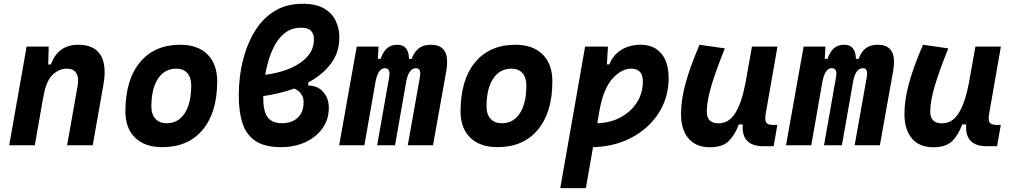

<svg xmlns="http://www.w3.org/2000/svg" viewBox="-20 -762 5313 1007"><path d="M28.3 0 119.6 -517.6H235.4L232.9 -423.8H247.1Q263.7 -473.1 299.8 -500.2Q335.9 -527.3 390.6 -527.3Q473.6 -527.3 507.3 -473.6Q528.8 -439 528.8 -383.8Q528.8 -353 522 -315.4L466.3 0H332L387.2 -312.5Q389.6 -327.6 389.6 -339.8Q389.6 -364.3 379.9 -379.4Q364.7 -401.9 330.6 -401.9Q289.1 -401.9 254.9 -368.7Q220.7 -335.4 206.5 -249.5V-250.5L162.6 0Z M831.1 9.8Q739.7 9.8 688.7 -39.8Q637.7 -89.4 637.7 -177.7Q637.7 -342.8 713.9 -435.1Q790 -527.3 925.8 -527.3Q1017.1 -527.3 1068.1 -476.6Q1119.1 -425.8 1119.1 -335Q1119.1 -172.4 1043 -81.3Q966.8 9.8 831.1 9.8ZM854.5 -115.7Q915 -115.7 949 -168.2Q982.9 -220.7 982.9 -314Q982.9 -355.5 962.4 -378.7Q941.9 -401.9 904.8 -401.9Q843.3 -401.9 808.6 -349.4Q773.9 -296.9 773.9 -203.6Q773.9 -162.1 795.2 -138.9Q816.4 -115.7 854.5 -115.7Z M1596.7 -329.6V-313.5Q1645.5 -313 1675 -280Q1704.6 -247.1 1704.6 -195.8Q1704.6 -135.7 1671.6 -89.4Q1638.7 -43 1582 -16.6Q1525.4 9.8 1453.6 9.8Q1371.1 9.8 1322.5 -21Q1273.9 -51.8 1253.2 -111.8Q1232.4 -171.9 1232.4 -260.3Q1232.4 -361.8 1254.9 -449Q1277.3 -536.1 1319.8 -603.5Q1360.4 -668 1421.9 -705.1Q1483.4 -742.2 1567.4 -742.2Q1638.2 -742.2 1680.2 -717.3Q1722.2 -692.4 1741 -652.3Q1759.8 -612.3 1759.8 -566.4Q1759.8 -486.3 1715.1 -427.5Q1670.4 -368.7 1596.7 -329.6ZM1371.1 -369.6Q1443.4 -378.9 1501.2 -403.3Q1559.1 -427.7 1592.8 -466.1Q1626.5 -504.4 1626.5 -555.2Q1626.5 -585 1610.8 -600.8Q1595.2 -616.7 1558.1 -616.7Q1513.7 -616.7 1480.7 -593.8Q1447.8 -570.8 1424.8 -531.2Q1405.8 -498.5 1392.3 -457Q1378.9 -415.5 1371.1 -369.6ZM1523.4 -297.4Q1485.8 -284.2 1444.8 -274.2Q1403.8 -264.2 1360.8 -257.8Q1360.8 -251.5 1360.8 -244.6Q1360.8 -177.7 1384 -146.7Q1407.2 -115.7 1460.4 -115.7Q1509.8 -115.7 1541 -144.3Q1572.3 -172.9 1572.3 -227.1Q1572.3 -275.4 1523.4 -297.4Z M1965.3 -517.6 1961.9 -453.1H1976.1Q1990.7 -493.2 2011.5 -510.3Q2032.2 -527.3 2064.5 -527.3Q2123 -527.3 2125.5 -453.1H2139.2Q2154.8 -493.7 2179 -510.5Q2203.1 -527.3 2239.7 -527.3Q2325.2 -527.3 2325.2 -437Q2325.2 -416.5 2320.8 -390.6L2251 0H2118.7L2182.6 -359.4Q2184.1 -369.1 2184.1 -376.5Q2184.1 -404.3 2162.1 -404.3Q2125.5 -404.3 2111.8 -340.8L2051.8 0H1958L2021.5 -359.4Q2022.9 -368.2 2022.9 -375.5Q2022.9 -404.3 1998 -404.3Q1965.3 -404.3 1950.7 -339.8L1891.1 0H1758.8L1851.1 -517.6Z M2588.9 9.8Q2497.6 9.8 2446.5 -39.8Q2395.5 -89.4 2395.5 -177.7Q2395.5 -342.8 2471.7 -435.1Q2547.9 -527.3 2683.6 -527.3Q2774.9 -527.3 2825.9 -476.6Q2877 -425.8 2877 -335Q2877 -172.4 2800.8 -81.3Q2724.6 9.8 2588.9 9.8ZM2612.3 -115.7Q2672.9 -115.7 2706.8 -168.2Q2740.7 -220.7 2740.7 -314Q2740.7 -355.5 2720.2 -378.7Q2699.7 -401.9 2662.6 -401.9Q2601.1 -401.9 2566.4 -349.4Q2531.7 -296.9 2531.7 -203.6Q2531.7 -162.1 2553 -138.9Q2574.2 -115.7 2612.3 -115.7Z M3052.7 224.6H2918.5L3048.8 -517.6H3168.5L3163.1 -424.3H3175.8Q3195.3 -473.6 3238.5 -500.5Q3281.7 -527.3 3339.8 -527.3Q3409.7 -527.3 3448.2 -481.7Q3486.8 -436 3486.8 -351.6Q3486.8 -275.4 3457 -210.4Q3427.2 -145.5 3373.5 -96.7Q3319.8 -47.9 3247.6 -20Q3175.3 7.8 3090.3 9.8ZM3112.8 -115.7Q3181.2 -117.7 3235.1 -146.7Q3289.1 -175.8 3320.3 -224.6Q3351.6 -273.4 3351.6 -335Q3351.6 -401.9 3290 -401.9Q3241.2 -401.9 3194.1 -351.6Q3147 -301.3 3125.5 -189.9Z M3702.6 10.3Q3630.4 10.3 3591.1 -35.6Q3551.8 -81.5 3551.8 -164.6Q3551.8 -235.8 3574.7 -321.8Q3597.7 -407.7 3648.9 -527.3L3781.7 -508.3Q3732.4 -386.2 3709.7 -307.6Q3687 -229 3687 -176.8Q3687 -115.2 3749 -115.2Q3803.2 -115.2 3836.7 -169.4Q3870.1 -223.6 3889.6 -325.7V-325.2L3923.8 -517.6H4057.6L3996.1 -166.5Q3993.7 -152.3 3993.7 -142.1Q3993.7 -127 3998.5 -119.6Q4006.8 -106.9 4033.7 -106.9H4057.1L4037.6 4.9H3984.4Q3875 4.9 3875 -94.2Q3875 -101.6 3875.5 -109.4H3855Q3834 -53.2 3801.5 -21.5Q3769 10.3 3702.6 10.3Z M4309.1 -517.6 4305.7 -453.1H4319.8Q4334.5 -493.2 4355.2 -510.3Q4376 -527.3 4408.2 -527.3Q4466.8 -527.3 4469.2 -453.1H4482.9Q4498.5 -493.7 4522.7 -510.5Q4546.9 -527.3 4583.5 -527.3Q4668.9 -527.3 4668.9 -437Q4668.9 -416.5 4664.6 -390.6L4594.7 0H4462.4L4526.4 -359.4Q4527.8 -369.1 4527.8 -376.5Q4527.8 -404.3 4505.9 -404.3Q4469.2 -404.3 4455.6 -340.8L4395.5 0H4301.8L4365.2 -359.4Q4366.7 -368.2 4366.7 -375.5Q4366.7 -404.3 4341.8 -404.3Q4309.1 -404.3 4294.4 -339.8L4234.9 0H4102.5L4194.8 -517.6Z M4874.5 10.3Q4802.2 10.3 4762.9 -35.6Q4723.6 -81.5 4723.6 -164.6Q4723.6 -235.8 4746.6 -321.8Q4769.5 -407.7 4820.8 -527.3L4953.6 -508.3Q4904.3 -386.2 4881.6 -307.6Q4858.9 -229 4858.9 -176.8Q4858.9 -115.2 4920.9 -115.2Q4975.1 -115.2 5008.5 -169.4Q5042 -223.6 5061.5 -325.7V-325.2L5095.7 -517.6H5229.5L5168 -166.5Q5165.5 -152.3 5165.5 -142.1Q5165.5 -127 5170.4 -119.6Q5178.7 -106.9 5205.6 -106.9H5229L5209.5 4.9H5156.2Q5046.9 4.9 5046.9 -94.2Q5046.9 -101.6 5047.4 -109.4H5026.9Q5005.9 -53.2 4973.4 -21.5Q4940.9 10.3 4874.5 10.3Z"/></svg>

Font: CaskaydiaCove NFP
Style: Bold Italic
Weight: 700
Italic angle: -10°
Designer: Aaron Bell
Foundry: Saja Typeworks
Version: Version 2111.001; VTT 6.35;Nerd Fonts 3.1.1